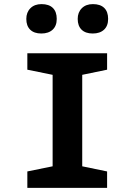

<svg xmlns="http://www.w3.org/2000/svg" viewBox="-20 -914 654 934"><path d="M113 0V-80L236 -105V-550L113 -575V-655H501V-575L380 -550V-105L501 -80V0ZM256 -822Q256 -788 236 -769.5Q216 -751 181 -751Q146 -751 127 -769.5Q108 -788 108 -822Q108 -854 128 -874Q148 -894 182 -894Q218 -894 237 -875.5Q256 -857 256 -822ZM506 -822Q506 -788 486 -769.5Q466 -751 431 -751Q396 -751 377 -769.5Q358 -788 358 -822Q358 -854 378 -874Q398 -894 432 -894Q468 -894 487 -875.5Q506 -857 506 -822Z"/></svg>

Font: Intel One Mono
Style: Bold
Weight: 700
Monospace: yes
Designer: Fred Shallcrass
Foundry: Frere-Jones Type LLC
Version: Version 1.400;hotconv 1.1.0;makeotfexe 2.6.0;FJTRelease1.4